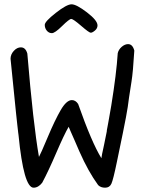

<svg xmlns="http://www.w3.org/2000/svg" viewBox="-20 -872 656 892"><path d="M433 -754Q433 -740 421 -730Q409 -720 401.5 -720Q394 -720 357 -752Q320 -784 311 -784Q302 -784 268.5 -751Q235 -718 221 -718Q207 -718 197.5 -729.5Q188 -741 188 -756.5Q188 -772 239 -812Q290 -852 312.5 -852Q335 -852 384 -814.5Q433 -777 433 -754ZM575 -667Q596 -667 604 -637Q598 -536 591 -493.5Q584 -451 579.5 -419Q575 -387 573.5 -375Q572 -363 565 -326Q558 -289 550.5 -252.5Q543 -216 541.5 -209Q540 -202 523 -119.5Q506 -37 497.5 -18.5Q489 0 468.5 0Q448 0 436 -12Q390 -75 349 -168Q339 -192 326.5 -220Q314 -248 308 -262L299 -283Q278 -247 241 -161Q204 -75 176 -23Q158 0 136 0Q90 0 66 -245Q66 -246 64.5 -256Q63 -266 60.5 -291Q58 -316 54.5 -346.5Q51 -377 29 -599Q29 -619 44 -635.5Q59 -652 77 -652Q99 -652 107 -623Q134 -298 161 -143Q169 -157 202 -235.5Q235 -314 262 -360.5Q289 -407 314 -407Q331 -407 343 -389Q406 -210 451 -137Q452 -148 463 -197L476 -261Q476 -267 478.5 -278Q481 -289 482.5 -299.5Q484 -310 486 -319L497 -382Q521 -530 527 -625Q531 -642 545.5 -654.5Q560 -667 575 -667Z"/></svg>

Font: Patrick Hand
Style: Regular
Weight: 400
Designer: Patrick Wagesreiter
Foundry: Patrick Wagesreiter
Version: Version 1.003;PS 001.003;hotconv 1.0.70;makeotf.lib2.5.58329